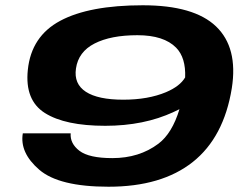

<svg xmlns="http://www.w3.org/2000/svg" viewBox="-20 -701 944 728"><path d="M391.5 7Q203.5 7 128.8 -57.5Q54 -122 66.5 -195.5H248Q245 -157 281.2 -129.2Q317.5 -101.5 406 -101.5Q508 -101.5 580.5 -156Q632.5 -195 660.5 -287Q650 -281.5 638.5 -276.5Q526 -224 379 -224Q227 -224 150.2 -272.5Q73.5 -321 85.5 -436Q98.5 -563.5 208.5 -622.2Q318.5 -681 521.5 -681Q715.5 -681 799.2 -600.8Q883 -520.5 859 -367Q829 -180.5 711 -86.8Q593 7 391.5 7ZM682 -407.5Q685 -482 648 -520Q601.5 -567.5 501 -567.5Q400 -567.5 338.5 -536Q277 -504.5 268 -441Q259.5 -383 305.5 -353Q351.5 -323 447.5 -323Q541.5 -323 609.5 -351.5Q662.5 -374 682 -407.5Z"/></svg>

Font: Anybody UltraExpanded SemiBold
Style: Italic
Weight: 600
Width: 9
Italic angle: -10°
Designer: Tyler Finck
Foundry: Etcetera Type Company
Version: Version 1.010; ttfautohint (v1.8.3) -l 8 -r 50 -G 200 -x 14 